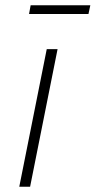

<svg xmlns="http://www.w3.org/2000/svg" viewBox="-20 -707 362 727"><path d="M315 -654H90L96 -687H322ZM94 0H53L157 -521H198Z"/></svg>

Font: Argentum Sans ExtraLight
Style: Italic
Weight: 200
Italic angle: -11°
Designer: Julieta Ulanovsky (font), Cristiano Sobral (main changes and remaster)
Foundry: Julieta Ulanovsky (font), Cristiano Sobral (main changes and remaster)
Version: Version 2.007;June 15, 2022;FontCreator 14.0.0.2814 64-bit; 